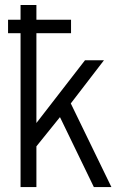

<svg xmlns="http://www.w3.org/2000/svg" viewBox="-20 -760 485 780"><path d="M12.7 -625V-679.7H63.5V-739.7H127.9V-679.7H268.6V-625H127.9V-260.3L325.2 -515.1H402.3L267.6 -339.8L432.6 0H361.3L223.6 -284.2L127.9 -165.5V0H63.5V-625Z"/></svg>

Font: News Cycle
Style: Regular
Weight: 500
Version: Version 0.5.2